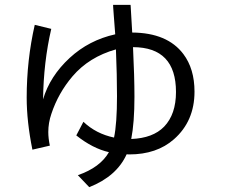

<svg xmlns="http://www.w3.org/2000/svg" viewBox="-20 -692 930 790"><path d="M190.9 -573.2Q159.2 -436 157.2 -283.2Q185.1 -378.4 267.1 -454.1Q346.2 -526.9 454.1 -550.8Q452.6 -571.3 448.2 -627.9L445.8 -661.1L445.3 -671.9H517.1L517.6 -668Q520.5 -622.1 523.4 -568.8L523.9 -558.1Q668.5 -557.1 734.4 -469.7Q780.3 -408.7 780.3 -314.9Q780.3 -193.4 695.8 -119.1Q625 -56.6 511.7 -56.6Q509.8 -56.6 501 -57.1Q460.4 33.2 347.2 78.1L300.3 28.8Q392.1 -2.9 428.2 -65.9Q361.3 -81.1 293.9 -134.8L323.2 -190.9Q375 -141.6 449.2 -126Q461.4 -183.6 461.4 -296.4Q461.4 -382.8 457 -488.8Q346.2 -457.5 278.3 -377.9Q219.7 -309.1 191.4 -223.6Q178.7 -186.5 178.7 -148.9Q178.7 -122.6 185.1 -92.8L113.3 -76.2Q89.8 -192.4 89.8 -290.5Q89.8 -444.3 123 -589.8ZM527.3 -498Q533.2 -377 533.2 -293.5Q533.2 -187 520 -120.1Q609.4 -123.5 655.3 -170.9Q704.1 -221.7 704.1 -313.5Q704.1 -497.6 527.3 -498Z"/></svg>

Font: BIZ UDPGothic
Style: Regular
Weight: 400
Designer: TypeBank Co., Ltd.
Foundry: Morisawa Inc.
Version: Version 1.051